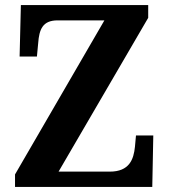

<svg xmlns="http://www.w3.org/2000/svg" viewBox="-20 -734 663 754"><path d="M39 0H578L582 -202H514L510 -158C505 -108 488 -60 411 -60H210L562 -664V-714H62L57 -512H125L130 -565C134 -618 147 -654 206 -654H390L39 -49Z"/></svg>

Font: Noto Serif Tamil SemiCondensed
Style: Bold
Weight: 700
Width: 4
Designer: Indian Type Foundry, Tom Grace, and the Monotype Design Team
Foundry: Monotype Imaging Inc.
Version: Version 2.004